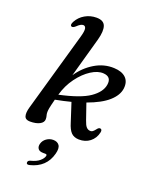

<svg xmlns="http://www.w3.org/2000/svg" viewBox="-176 -809 909 1160"><g transform="rotate(20 278.5 -229.5)"><path d="M187 -577Q198.5 -617 195 -632.8Q191.5 -648.5 178 -648.5Q170 -648.5 160.8 -643.2Q151.5 -638 138 -625Q122.5 -611.5 113.5 -616Q101.5 -622 114 -646Q131.5 -679 165 -698.5Q198.5 -718 238.5 -718Q284.5 -718 295.8 -687Q307 -656 291 -597L219.5 -341Q259 -400 318 -435.5Q377 -471 442.5 -468Q493 -466 518.8 -441Q544.5 -416 539 -371.5Q533 -326.5 488.2 -286.8Q443.5 -247 355.5 -215L390.5 -113.5Q400 -85 410 -74Q420 -63 433 -62Q444 -60.5 452.5 -67.5Q461 -74.5 467.5 -83.5Q474.5 -93 479.8 -95.2Q485 -97.5 489.5 -96.5Q502 -93.5 497.5 -73.5Q488.5 -34.5 459 -11.5Q429.5 11.5 388 10.5Q356 9.5 338.2 -9Q320.5 -27.5 308.5 -68L269.5 -188Q223.5 -176 170.5 -166Q159 -121.5 156.2 -105.8Q153.5 -90 153.5 -80.5Q153.5 -67.5 156.5 -58.5Q159.5 -49.5 159.5 -36Q159.5 -15.5 136.2 -3Q113 9.5 74 9.5Q44.5 9.5 38.2 -11.5Q32 -32.5 42.5 -69.5ZM394 -416Q357 -419 314 -391.5Q271 -364 234.2 -314.2Q197.5 -264.5 180 -201.5Q313.5 -230 371.5 -270Q429.5 -310 437.5 -358.5Q446.5 -412 394 -416ZM214.5 160.5Q190 160.5 181 147.5Q172 134.5 177 115.5Q183 93 202.5 79.2Q222 65.5 245 65.5Q272 65.5 284.5 83.2Q297 101 287 138.5Q262.5 233 162 257.5Q142 262 142 248Q142 234.5 160 230.5Q195 221.5 214.2 205Q233.5 188.5 237.5 172Q240.5 160.5 228 160.5Z"/></g></svg>

Font: Fraunces 9pt S000
Style: Italic
Weight: 400
Italic angle: -16°
Version: Version 1.000; ttfautohint (v1.8.3)